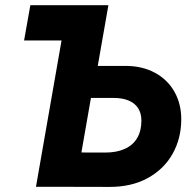

<svg xmlns="http://www.w3.org/2000/svg" viewBox="-20 -720 753 740"><path d="M97 -700H359.4L261.6 -564H72.8ZM251 -132.4 385.2 -132Q430 -132 461.4 -146.4Q492.8 -160.8 508.9 -188.4Q525 -216 525 -255.2Q525 -283.2 512.5 -302.8Q500 -322.4 475.9 -332.5Q451.8 -342.6 417.6 -342.6H290.4L312.4 -466H463.4Q528 -466 576.7 -439.8Q625.4 -413.6 652 -366.9Q678.6 -320.2 678.6 -260.6Q678.6 -186.8 645.4 -127.5Q612.2 -68.2 549.5 -33.7Q486.8 0.8 400.8 0.4L227.4 0ZM241 -700H397.8L346.6 -408.2L341.4 -405L270.6 0H118.6Z"/></svg>

Font: Fixel Italic Variable Display Thin
Style: Italic
Weight: 100
Italic angle: -10°
Designer: AlfaBravo + MacPaw
Foundry: Kyrylo Tkachov, Marchela Mozhyna, Serhii Makarenko, Maria Weinstein, Zakhar Kryvoshyya
Version: Version 1.210;Glyphs 3.2 (3217)